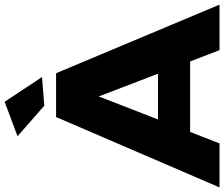

<svg xmlns="http://www.w3.org/2000/svg" viewBox="-94 -872 961 823"><g transform="rotate(-90 386.5 -460.5)"><path d="M296.3 -700.6H484.1L778.1 0H583L384.7 -517.6L183.4 0H-5.3ZM175 -263.7H584.3V-126H175ZM361.7 -921.1 467.6 -761 345.1 -751 214 -865.9Z"/></g></svg>

Font: Alexandria
Style: Regular
Weight: 400
Designer: Mohamed Gaber
Foundry: Kief Type Foundry
Version: Version 5.100